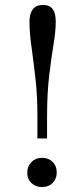

<svg xmlns="http://www.w3.org/2000/svg" viewBox="-20 -744 340 775"><path d="M131 -185V-274Q131 -358 123 -428Q115 -498 107 -555.5Q99 -613 99 -657Q99 -688 112 -706Q125 -724 154 -724Q181 -724 193 -707Q205 -690 205 -657Q205 -618 196 -564Q187 -510 178.5 -438.5Q170 -367 170 -273V-185ZM150 11Q124 11 107 -5Q90 -21 90 -47Q90 -73 107 -90Q124 -107 150 -107Q176 -107 192.5 -90.5Q209 -74 209 -48Q209 -22 192.5 -5.5Q176 11 150 11Z"/></svg>

Font: Literata 36pt Light
Style: Regular
Weight: 300
Designer: Latin by Veronika Burian and Jose Scaglione. Greek by Irene Vlachou. Cyrillic by Vera Evstafieva.
Foundry: TypeTogether
Version: Version 3.002